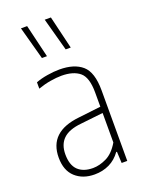

<svg xmlns="http://www.w3.org/2000/svg" viewBox="-152 -882 731 964"><g transform="rotate(-20 213.0 -400.0)"><path d="M183 8Q120 8 80.5 -28Q41 -64 41 -133Q41 -270.5 205 -288L325 -302V-378Q325 -459 291 -487Q257 -515 194 -515Q168 -515 135 -509.5Q102 -504 68 -492V-526Q95 -536.5 130 -542.2Q165 -548 195 -548Q274 -548 316.5 -511Q359 -474 359 -377V0H329L326 -61H322Q297.5 -26.5 261.8 -9.2Q226 8 183 8ZM78 -137Q78 -79.5 106.2 -52.2Q134.5 -25 186 -25Q220.5 -25 258.2 -43.2Q296 -61.5 325 -111V-268.5L204 -255Q139 -248.5 108.5 -219Q78 -189.5 78 -137ZM260 -632 212 -808H245L287 -632ZM133 -632 85 -808H118L160 -632Z"/></g></svg>

Font: Encode Sans Condensed Condensed Thin
Style: Regular
Weight: 100
Width: 3
Designer: Multiple Designers
Foundry: Impallari Type
Version: Version 3.000; ttfautohint (v1.8.3) -l 8 -r 50 -G 200 -x 14 